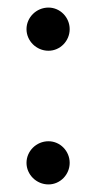

<svg xmlns="http://www.w3.org/2000/svg" viewBox="-20 -475 256 507"><path d="M50 -45C50 -14 76 12 108 12C139 12 164 -14 164 -45C164 -76 139 -102 108 -102C76 -102 50 -76 50 -45ZM50 -398C50 -367 76 -341 108 -341C139 -341 164 -367 164 -398C164 -429 139 -455 108 -455C76 -455 50 -429 50 -398Z"/></svg>

Font: Neo Euler
Style: Euler
Weight: 500
Designer: Hermann Zapf
Version: Version 000.002